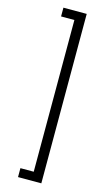

<svg xmlns="http://www.w3.org/2000/svg" viewBox="-163 -987 693 1226"><g transform="rotate(15 183.5 -374.0)"><path d="M248 -934C248 -934 94 -934 94 -934C94 -934 94 -876 94 -876C94 -876 182 -876 182 -876C182 -876 182 127 182 127C182 127 94 127 94 127C94 127 94 186 94 186C94 186 248 186 248 186C248 186 248 -934 248 -934Z"/></g></svg>

Font: wox.body
Style: Regular
Weight: 500
Designer: Ninad Kale (Devanagari), Jonny Pinhorn (Latin)
Foundry: Indian Type Foundry
Version: ""